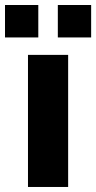

<svg xmlns="http://www.w3.org/2000/svg" viewBox="-56 -743 382 763"><path d="M-36.1 -594.2V-723.1H96.2V-594.2ZM173.8 -594.2V-723.1H306.2V-594.2ZM55.2 0V-524.9H214.8V0Z"/></svg>

Font: Rawline ExtraBold
Style: Regular
Weight: 800
Designer: Matt McInerney, Pablo Impallari, Rodrigo Fuenzalida
Foundry: Matt McInerney, Pablo Impallari, Rodrigo Fuenzalida
Version: Version 4.020;PS 004.020;hotconv 1.0.88;makeotf.lib2.5.64775